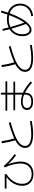

<svg xmlns="http://www.w3.org/2000/svg" viewBox="1771 -2553 779 4361"><g transform="rotate(-90 2160.5 -372.5)"><path d="M121.1 -258.8Q121.1 -325.7 145 -391.4Q168.9 -457 213.9 -514.2Q258.8 -571.3 320.3 -614.3H56.6V-654.3H384.8V-612.3Q318.8 -574.7 269.3 -518.1Q219.7 -461.4 192.9 -394.5Q166 -327.6 166 -259.8Q166 -192.4 192.4 -143.8Q218.8 -95.2 268.6 -69.3Q318.4 -43.5 387.7 -43Q462.9 -43.5 516.6 -74.2Q570.3 -105 598.6 -162.8Q627 -220.7 627 -301.8Q627 -379.4 602.8 -473.6Q578.6 -567.9 538.1 -652.3L570.3 -677.7Q615.7 -621.1 690.9 -552.2Q766.1 -483.4 838.9 -431.6L815.4 -396.5Q765.6 -431.6 712.9 -477.3Q660.2 -522.9 611.8 -573.7Q639.6 -502.9 655.3 -430.2Q670.9 -357.4 670.9 -294.9Q670.9 -204.1 637 -138.4Q603 -72.8 539.3 -37.8Q475.6 -2.9 387.7 -2.9Q305.7 -2.9 245.6 -34.2Q185.5 -65.4 153.3 -123Q121.1 -180.7 121.1 -258.8Z M980.5 -190.4Q980.5 -254.9 1022.7 -310.1Q1064.9 -365.2 1153.8 -414.6Q1130.9 -490.7 1115 -564.7Q1099.1 -638.7 1087.9 -719.7L1133.8 -726.6Q1144.5 -648.9 1159.4 -579.1Q1174.3 -509.3 1196.3 -437Q1325.7 -500 1554.7 -562.5L1566.4 -521.5Q1377 -470.2 1258.1 -418.7Q1139.2 -367.2 1082.8 -312Q1026.4 -256.8 1026.4 -193.4Q1026.4 -123 1094.5 -87.4Q1162.6 -51.8 1298.8 -51.8Q1411.1 -51.8 1586.9 -81.1L1593.8 -39.1Q1516.1 -25.4 1439.7 -17.6Q1363.3 -9.8 1297.9 -9.8Q1141.1 -9.8 1060.8 -55.4Q980.5 -101.1 980.5 -190.4Z M1843.8 -147.5Q1843.8 -214.8 1893.3 -250Q1942.9 -285.2 2036.1 -285.2Q2114.7 -285.2 2192.4 -257.8V-418H1835.9V-457H2192.4V-597.7H1827.1V-637.7H2192.4V-742.2H2235.4V-637.7H2494.1V-597.7H2235.4V-457H2485.4V-418H2235.4V-240.7Q2350.6 -189 2492.2 -65.4L2462.9 -34.2Q2333.5 -146 2235.4 -195.3Q2234.9 -100.6 2186 -55.7Q2137.2 -10.7 2036.1 -10.7Q1943.8 -10.7 1893.8 -46.1Q1843.8 -81.5 1843.8 -147.5ZM2036.1 -50.8Q2118.2 -50.8 2155.3 -85.7Q2192.4 -120.6 2192.4 -197.3V-214.8Q2114.3 -246.1 2036.1 -246.1Q1962.9 -246.1 1925.8 -221.4Q1888.7 -196.8 1888.7 -148.4Q1888.7 -100.6 1926 -75.7Q1963.4 -50.8 2036.1 -50.8Z M2709 -190.4Q2709 -254.9 2751.2 -310.1Q2793.5 -365.2 2882.3 -414.6Q2859.4 -490.7 2843.5 -564.7Q2827.6 -638.7 2816.4 -719.7L2862.3 -726.6Q2873 -648.9 2887.9 -579.1Q2902.8 -509.3 2924.8 -437Q3054.2 -500 3283.2 -562.5L3294.9 -521.5Q3105.5 -470.2 2986.6 -418.7Q2867.7 -367.2 2811.3 -312Q2754.9 -256.8 2754.9 -193.4Q2754.9 -123 2823 -87.4Q2891.1 -51.8 3027.3 -51.8Q3139.6 -51.8 3315.4 -81.1L3322.3 -39.1Q3244.6 -25.4 3168.2 -17.6Q3091.8 -9.8 3026.4 -9.8Q2869.6 -9.8 2789.3 -55.4Q2709 -101.1 2709 -190.4Z M4215.8 -304.7Q4215.8 -390.6 4169.4 -452.6Q4123 -514.6 4040 -542.5Q3984.4 -388.7 3920.4 -277.1Q3856.4 -165.5 3790.3 -106Q3724.1 -46.4 3662.1 -46.9Q3619.6 -46.4 3587.4 -72Q3555.2 -97.7 3537.4 -144Q3519.5 -190.4 3519.5 -251Q3519.5 -347.7 3560.8 -423.6Q3602.1 -499.5 3677.2 -545.4Q3656.2 -624 3639.6 -697.3L3683.6 -706.1Q3704.1 -615.2 3716.8 -566.4Q3800.3 -604.5 3906.2 -604.5Q3960.4 -604.5 4011.2 -593.8Q4036.6 -667.5 4057.6 -740.2L4100.6 -731.4Q4079.6 -657.2 4054.2 -582Q4150.4 -549.8 4204.6 -477.5Q4258.8 -405.3 4258.8 -304.7Q4258.8 -225.1 4224.4 -161.1Q4189.9 -97.2 4127 -57.9Q4064 -18.6 3981.4 -10.7L3971.7 -52.7Q4044.9 -59.6 4100.1 -93Q4155.3 -126.5 4185.5 -181.2Q4215.8 -235.8 4215.8 -304.7ZM3666 -88.9Q3725.1 -88.9 3796.4 -171.4Q3735.4 -333 3688.5 -502.9Q3627.9 -461.9 3595.5 -397.7Q3563 -333.5 3563.5 -252.9Q3563 -204.1 3575.7 -167Q3588.4 -129.9 3612.1 -109.4Q3635.7 -88.9 3666 -88.9ZM3827.1 -210.4Q3871.1 -272.5 3914.6 -359.6Q3958 -446.8 3997.1 -553.7Q3955.6 -562.5 3906.2 -562.5Q3805.7 -562.5 3727.5 -525.4Q3771.5 -360.8 3827.1 -210.4Z"/></g></svg>

Font: Pretendard GOV ExtraLight
Style: Regular
Weight: 200
Designer: Base glyphs from Inter by Rasmus Andersson; Hangeul glyphs from Noto Sans CJK(Source Han Sans) by Jang Soo-young and Kan
Foundry: Kil Hyung-jin
Version: Version 1.309